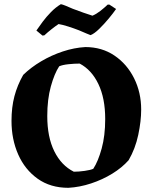

<svg xmlns="http://www.w3.org/2000/svg" viewBox="-20 -886 730 918"><path d="M307 12Q221 12 160 -31.5Q99 -75 67 -147.5Q35 -220 35 -308Q35 -373 49 -426Q63 -479 91 -528Q128 -564 177 -593Q226 -622 280.5 -640Q335 -658 388 -661Q467 -661 527 -620.5Q587 -580 621 -512Q655 -444 655 -362Q655 -307 641 -241Q627 -175 595 -120Q563 -84 516.5 -55.5Q470 -27 415.5 -9Q361 9 307 12ZM333 -65Q357 -65 385 -69Q413 -73 426 -79Q449 -114 466 -175.5Q483 -237 483 -317Q483 -416 450.5 -484Q418 -552 361 -582Q336 -582 307.5 -579Q279 -576 263 -569Q240 -534 223 -472.5Q206 -411 206 -331Q206 -231 239.5 -163Q273 -95 333 -65ZM183 -716 154 -740Q166 -758 184 -782Q202 -806 224 -828.5Q246 -851 271 -866Q278 -865 294 -858.5Q310 -852 328 -844Q352 -835 378.5 -825.5Q405 -816 422 -811Q441 -819 459.5 -833.5Q478 -848 495 -864H503L535 -843Q522 -824 500 -797.5Q478 -771 454.5 -748Q431 -725 413 -718Q409 -719 393 -726Q377 -733 358 -741Q335 -750 307 -759Q279 -768 260 -771Q245 -761 226 -746Q207 -731 192 -717Z"/></svg>

Font: Labrada
Style: Bold
Weight: 700
Designer: Mercedes Jáuregui
Foundry: Omnibus-Type Team
Version: Version 1.000; ttfautohint (v1.8.4.7-5d5b)